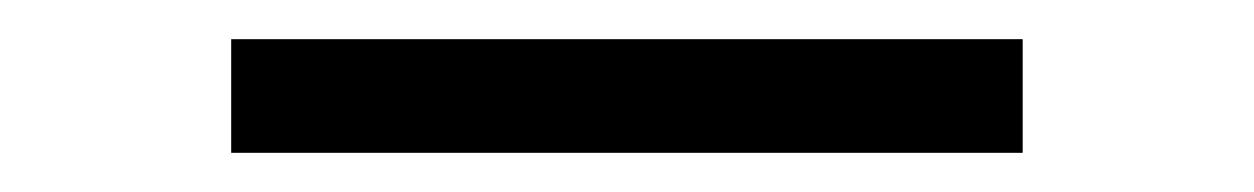

<svg xmlns="http://www.w3.org/2000/svg" viewBox="-20 -20 640 98"><path d="M502 58H98V0H502Z"/></svg>

Font: Iosevka Slab Light Extended
Style: Regular
Weight: 300
Width: 7
Monospace: yes
Designer: Belleve Invis
Foundry: Belleve Invis
Version: Version 11.1.0; ttfautohint (v1.8.3)